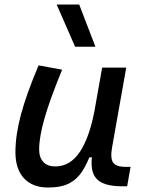

<svg xmlns="http://www.w3.org/2000/svg" viewBox="-20 -815 626 845"><path d="M310.5 -609.4 229.5 -794.9H328.6L399.9 -609.4ZM191.4 10.3Q123 10.3 85.4 -30.5Q47.9 -71.3 47.9 -145Q47.9 -219.7 72 -310.3Q96.2 -400.9 149.9 -527.3L253.4 -508.3Q200.2 -378.9 176.3 -295.7Q152.3 -212.4 152.3 -157.2Q152.3 -121.6 170.9 -102.1Q189.5 -82.5 223.1 -82.5Q288.1 -82.5 330.6 -145.3Q373 -208 395.5 -325.7L386.7 -122.6H354.5L382.3 -146Q365.2 -98.1 343.3 -63Q321.3 -27.8 285.9 -8.8Q250.5 10.3 191.4 10.3ZM516.6 4.9Q463.9 4.9 432.6 -9Q401.4 -22.9 390.1 -52.7Q378.9 -82.5 385.3 -129.9L379.4 -234.9L429.7 -517.6H535.6L473.1 -165.5Q464.8 -118.7 477.8 -99.6Q490.7 -80.6 533.7 -80.6H554.7L539.6 4.9Z"/></svg>

Font: Cascadia Code PL
Style: Italic
Weight: 400
Italic angle: -10°
Monospace: yes
Designer: Aaron Bell
Foundry: Saja Typeworks
Version: Version 2404.023